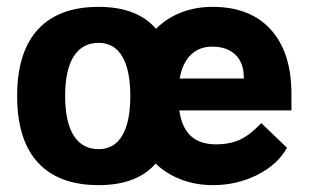

<svg xmlns="http://www.w3.org/2000/svg" viewBox="-20 -530 900 560"><path d="M830 -208H503Q510 -158 536.5 -133.5Q563 -109 610 -109Q650 -109 679.5 -122.5Q709 -136 742 -171L817 -99Q790 -50 730.5 -20Q671 10 601 10Q551 10 508 -6.5Q465 -23 434 -53Q379 10 268 10Q151 10 90.5 -56Q30 -122 30 -250Q30 -378 90.5 -444Q151 -510 268 -510Q380 -510 435 -446Q466 -477 508 -493.5Q550 -510 600 -510Q710 -510 770 -443.5Q830 -377 830 -256ZM360 -250Q360 -326 336.5 -365.5Q313 -405 268 -405Q220 -405 195 -365.5Q170 -326 170 -250Q170 -174 195 -134.5Q220 -95 268 -95Q313 -95 336.5 -134.5Q360 -174 360 -250ZM691 -306Q691 -347 666.5 -370.5Q642 -394 599 -394Q561 -394 536.5 -370Q512 -346 504 -301H691Z"/></svg>

Font: Sarabun ExtraBold
Style: Regular
Weight: 800
Version: Version 1.000; ttfautohint (v1.6)